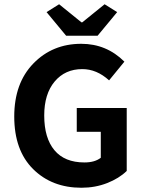

<svg xmlns="http://www.w3.org/2000/svg" viewBox="-20 -871 675 903"><path d="M291 -703 199 -814 258 -851 363 -766H367L472 -851L531 -814L439 -703ZM363 12Q224 12 135.5 -76Q47 -164 47 -323Q47 -480 137 -572.5Q227 -665 362 -665Q481 -665 565 -581L493 -493Q435 -546 367 -546Q286 -546 237 -487.5Q188 -429 188 -328Q188 -222 236 -164.5Q284 -107 377 -107Q426 -107 454 -129V-251H341V-363H576V-67Q540 -32 484 -10Q428 12 363 12Z"/></svg>

Font: Assistant
Style: Bold
Weight: 700
Designer: Hebrew By Ben Nathan, Latin by Paul Hunt
Version: Version 2.001;PS 002.001;hotconv 1.0.88;makeotf.lib2.5.64775